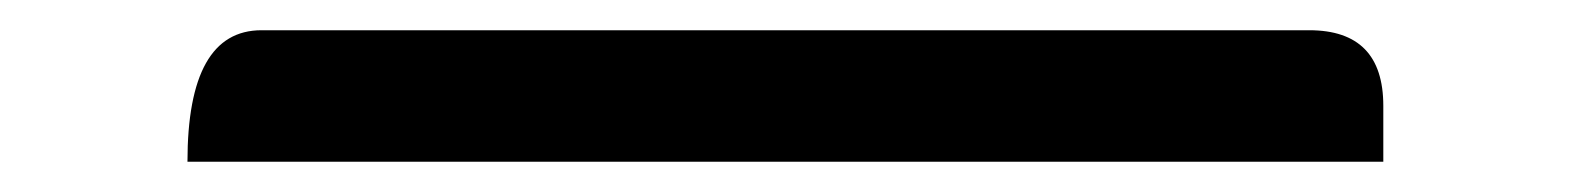

<svg xmlns="http://www.w3.org/2000/svg" viewBox="-20 -448 1040 127"><path d="M104 -341Q104 -428 153 -428H846Q895 -428 895 -378V-341H104Z"/></svg>

Font: Swei Half Moon CJK TC
Style: DemiLight
Weight: 350
Version: Version 2.125